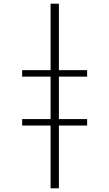

<svg xmlns="http://www.w3.org/2000/svg" viewBox="-20 -770 592 1040"><path d="M254 250V-750H299V250ZM100 -390H452V-355H100ZM100 -125H452V-90H100Z"/></svg>

Font: Brygada 1918 SemiBold
Style: Regular
Weight: 600
Designer: Mateusz Machalski | Borys Kosmynka | Przemek Hoffer
Foundry: NIEPODLEGLA 2018
Version: Version 3.006